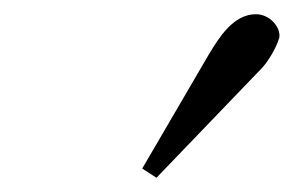

<svg xmlns="http://www.w3.org/2000/svg" viewBox="-20 -788 413 270"><path d="M340 -768C308 -768 288 -735 274 -712L180 -551L200 -538L349 -693C358 -703 369 -722 372 -733C373 -735 373 -736 373 -738C373 -752 358 -768 340 -768Z"/></svg>

Font: Libertinus Serif
Style: Italic
Weight: 400
Italic angle: -12°
Designer: Philipp H. Poll, Khaled Hosny
Foundry: Caleb Maclennan
Version: Version 7.050;RELEASE